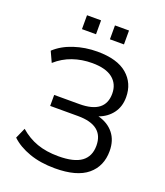

<svg xmlns="http://www.w3.org/2000/svg" viewBox="-160 -1000 961 1117"><g transform="rotate(20 320.0 -441.5)"><path d="M312 9Q223 9 153.5 -15.5Q84 -40 40 -82L69 -147Q117 -105 174.5 -84.5Q232 -64 307 -64Q404 -64 449.5 -97.5Q495 -131 495 -197Q495 -323 335 -323H163V-391H319Q478 -391 478 -513Q478 -573 435.5 -607Q393 -641 308 -641Q245 -641 188.5 -621.5Q132 -602 86 -561L56 -626Q102 -669 170.5 -691.5Q239 -714 314 -714Q437 -714 499 -661Q561 -608 561 -521Q561 -463 530.5 -422Q500 -381 448 -362Q509 -346 543.5 -303Q578 -260 578 -194Q578 -100 512.5 -45.5Q447 9 312 9ZM357 -806V-892H444V-806ZM184 -806V-892H271V-806Z"/></g></svg>

Font: Nunito Sans
Style: Regular
Weight: 400
Designer: Vernon Adams
Foundry: Vernon Adams
Version: Version 3.101; ttfautohint (v1.8.4.7-5d5b);gftools[0.9.27]